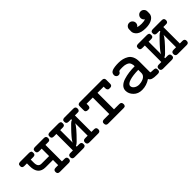

<svg xmlns="http://www.w3.org/2000/svg" viewBox="103 -1563 2418 2418"><g transform="rotate(-45 1312.5 -353.5)"><path d="M12.2 -403.8Q12.2 -427.7 22.7 -435.8Q33.2 -443.8 51.8 -443.8H209Q226.1 -443.8 238 -436.5Q250 -429.2 249 -405.8Q250 -368.7 210.9 -369.1H165V-312Q165 -236.8 224.1 -236.8H359.9V-369.1H314Q274.9 -369.1 274.9 -404.8Q274.9 -416 276.4 -423.1Q277.8 -430.2 287.4 -437Q296.9 -443.8 314.9 -443.8H473.1Q512.2 -443.8 512.2 -407.2Q512.2 -390.1 505.1 -381.1Q498 -372.1 491 -370.6Q483.9 -369.1 474.1 -369.1H426.8V-75.2H474.1Q512.2 -75.2 512.2 -38.1Q512.2 0 475.1 0H314Q274.9 0 274.9 -38.1Q274.9 -75.2 314 -75.2H359.9V-168H230Q164.1 -168 130.9 -205.1Q96.7 -243.2 97.2 -320.8V-369.1H50.8Q12.2 -368.7 12.2 -403.8Z M537.1 -38.1Q537.1 -75.2 575.7 -75.2H622.1V-369.1H575.7Q536.6 -369.1 537.1 -403.8Q537.1 -427.7 547.6 -435.8Q558.1 -443.8 576.7 -443.8H733.9Q751 -443.8 762.9 -436.5Q774.9 -429.2 773.9 -405.8Q774.9 -368.7 735.8 -369.1H689.9V-145Q691.9 -152.8 698 -163.8Q704.1 -174.8 716.6 -189.9Q729 -205.1 738.5 -216.6Q748 -228 766.4 -248Q784.7 -268.1 792.7 -276.1Q800.8 -284.2 821.3 -305.2Q841.8 -326.2 843.8 -328.1Q865.7 -350.1 883.8 -355H884.8V-369.1H838.9Q799.8 -369.1 799.8 -404.8Q799.8 -416 801.3 -423.1Q802.7 -430.2 812.3 -437Q821.8 -443.8 839.8 -443.8H998Q1037.1 -443.8 1037.1 -407.2Q1037.1 -390.1 1030 -381.1Q1022.9 -372.1 1015.9 -370.6Q1008.8 -369.1 999 -369.1H951.7V-75.2H999Q1037.1 -75.2 1037.1 -38.1Q1037.1 0 1000 0H838.9Q799.8 0 799.8 -38.1Q799.8 -75.2 838.9 -75.2H884.8V-266.1L883.8 -298.8Q876 -261.7 731 -117.2Q708 -94.2 689.9 -88.9V-75.2H734.9Q773.9 -75.2 773.9 -40Q773.9 -27.8 772.5 -21Q771 -14.2 761.5 -7.1Q752 0 733.9 0H576.7Q537.1 0 537.1 -38.1Z M1075.7 -345.2V-399.9Q1075.7 -414.1 1077.1 -422.1Q1078.6 -430.2 1087.6 -437Q1096.7 -443.8 1114.7 -443.8H1508.8Q1547.9 -443.8 1547.9 -407.2V-337.9Q1547.9 -300.8 1510.7 -300.8H1504.9Q1492.7 -300.8 1485.8 -302.5Q1479 -304.2 1471.4 -313.7Q1463.9 -323.2 1463.9 -340.8V-369.1H1354V-75.2H1448.7Q1486.8 -75.2 1486.8 -36.1Q1487.8 -22.9 1480.2 -11.5Q1472.7 0 1453.6 0H1173.8Q1136.7 0 1136.7 -38.1Q1136.7 -46.9 1138.2 -53.5Q1139.6 -60.1 1148.7 -67.6Q1157.7 -75.2 1174.8 -75.2H1270V-369.1H1159.7V-340.8Q1159.7 -322.8 1152.8 -313.5Q1146 -304.2 1138.9 -302.5Q1131.8 -300.8 1118.7 -300.8H1115.7Q1096.7 -300.8 1087.2 -308.8Q1077.6 -316.9 1076.7 -324Q1075.7 -331.1 1075.7 -345.2Z M1621.6 -138.2Q1621.6 -177.2 1649.2 -205.1Q1676.8 -232.9 1723.1 -247.6Q1769.5 -262.2 1818.6 -268.6Q1867.7 -274.9 1921.9 -274.9Q1921.9 -290 1921.4 -297.6Q1920.9 -305.2 1914.8 -322.5Q1908.7 -339.8 1897.7 -349.4Q1886.7 -358.9 1863.3 -366.9Q1839.8 -375 1805.7 -375Q1784.7 -375 1771.7 -374.5Q1758.8 -374 1751.7 -371.6Q1744.6 -369.1 1742.7 -368.7Q1740.7 -368.2 1737.8 -362.5Q1734.9 -356.9 1733.9 -355Q1721.7 -337.9 1699.7 -337.9Q1682.6 -337.9 1670.2 -349.9Q1657.7 -361.8 1657.7 -379.9Q1657.7 -421.9 1697.3 -436Q1736.8 -450.2 1808.6 -450.2Q1846.7 -450.2 1879.2 -442.1Q1911.6 -434.1 1941.7 -416Q1971.7 -397.9 1988.8 -362.5Q2005.9 -327.1 2005.9 -276.9V-81.1Q2020 -76.2 2047.4 -76.7Q2074.7 -77.1 2086.7 -69.6Q2098.6 -62 2098.6 -37.1Q2098.6 0 2062.5 0H2039.6Q1992.7 0 1965.1 -9Q1937.5 -18.1 1926.8 -43Q1857.9 3.9 1777.8 3.9Q1708 3.9 1664.8 -40Q1621.6 -84 1621.6 -138.2ZM1705.6 -138.2Q1705.6 -110.4 1733.2 -90.6Q1760.7 -70.8 1799.8 -70.8Q1815.9 -70.8 1833.7 -74.5Q1851.6 -78.1 1872.6 -86.7Q1893.6 -95.2 1907.7 -113Q1921.9 -130.9 1921.9 -157.2V-210.9Q1822.8 -209 1764.2 -190.2Q1705.6 -171.4 1705.6 -138.2Z M2111.8 -38.1Q2111.8 -75.2 2150.4 -75.2H2196.8V-369.1H2150.4Q2111.3 -369.1 2111.8 -403.8Q2111.8 -427.7 2122.3 -435.8Q2132.8 -443.8 2151.4 -443.8H2308.6Q2325.7 -443.8 2337.6 -436.5Q2349.6 -429.2 2348.6 -405.8Q2349.6 -368.7 2310.5 -369.1H2264.6V-145Q2266.6 -152.8 2272.7 -163.8Q2278.8 -174.8 2291.3 -189.9Q2303.7 -205.1 2313.2 -216.6Q2322.8 -228 2341.1 -248Q2359.4 -268.1 2367.4 -276.1Q2375.5 -284.2 2396 -305.2Q2416.5 -326.2 2418.5 -328.1Q2440.4 -350.1 2458.5 -355H2459.5V-369.1H2413.6Q2374.5 -369.1 2374.5 -404.8Q2374.5 -416 2376 -423.1Q2377.4 -430.2 2387 -437Q2396.5 -443.8 2414.6 -443.8H2572.8Q2611.8 -443.8 2611.8 -407.2Q2611.8 -390.1 2604.7 -381.1Q2597.7 -372.1 2590.6 -370.6Q2583.5 -369.1 2573.7 -369.1H2526.4V-75.2H2573.7Q2611.8 -75.2 2611.8 -38.1Q2611.8 0 2574.7 0H2413.6Q2374.5 0 2374.5 -38.1Q2374.5 -75.2 2413.6 -75.2H2459.5V-266.1L2458.5 -298.8Q2450.7 -261.7 2305.7 -117.2Q2282.7 -94.2 2264.6 -88.9V-75.2H2309.6Q2348.6 -75.2 2348.6 -40Q2348.6 -27.8 2347.2 -21Q2345.7 -14.2 2336.2 -7.1Q2326.7 0 2308.6 0H2151.4Q2111.8 0 2111.8 -38.1ZM2199.7 -618.2Q2199.7 -625 2200.7 -629.4Q2201.7 -633.8 2200.7 -647.9Q2199.7 -674.8 2217 -692.9Q2234.4 -710.9 2259.5 -710.9Q2284.7 -710.9 2301.8 -693.4Q2318.8 -675.8 2319.8 -651.9Q2319.8 -619.6 2293.5 -601.1V-600.1Q2322.3 -591.3 2361.8 -590.8Q2401.9 -590.8 2430.7 -600.1V-601.1Q2403.8 -622.1 2403.8 -650.9Q2403.8 -674.8 2420.7 -692.9Q2437.5 -710.9 2463.4 -710.9Q2488.3 -710.9 2505.9 -692.9Q2523.4 -674.8 2523.4 -650.9V-618.2Q2523.4 -571.3 2479.5 -542.7Q2435.5 -514.2 2362.8 -514.2Q2276.9 -514.2 2238.3 -546.1Q2199.7 -578.1 2199.7 -618.2Z"/></g></svg>

Font: CMU Typewriter Text
Style: Bold
Weight: 700
Version: Version 0.7.0